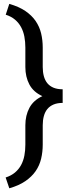

<svg xmlns="http://www.w3.org/2000/svg" viewBox="-20 -800 378 998"><path d="M9.3 122.6Q38.1 113.3 57.9 96.7Q77.6 80.1 89.6 57.9Q101.6 35.6 106.7 8.8Q111.8 -18.1 111.8 -48.3V-148.9Q111.8 -199.7 132.8 -239.3Q153.8 -278.8 200.2 -300.3Q153.8 -321.3 132.8 -360.8Q111.8 -400.4 111.8 -451.7V-552.7Q111.8 -582.5 106.7 -609.6Q101.6 -636.7 89.6 -658.9Q77.6 -681.2 58.1 -697.8Q38.6 -714.4 9.8 -723.6L28.3 -779.8Q78.1 -765.6 111.6 -742.9Q145 -720.2 165.3 -690.7Q185.5 -661.1 193.8 -626.2Q202.1 -591.3 202.1 -552.7V-451.7Q202.1 -425.3 208 -403.8Q213.9 -382.3 226.3 -367.2Q238.8 -352.1 258.5 -344Q278.3 -335.9 305.7 -335.9V-265.1Q278.3 -265.1 258.5 -256.8Q238.8 -248.5 226.3 -233.4Q213.9 -218.3 208 -196.8Q202.1 -175.3 202.1 -148.9V-48.3Q202.1 -10.3 193.8 24.9Q185.5 60.1 165.3 89.4Q145 118.7 111.6 141.6Q78.1 164.6 28.3 178.7Z"/></svg>

Font: RobotoDraft
Style: Regular
Weight: 400
Designer: Google
Foundry: Google
Version: Version 2.000988-w1; 2014